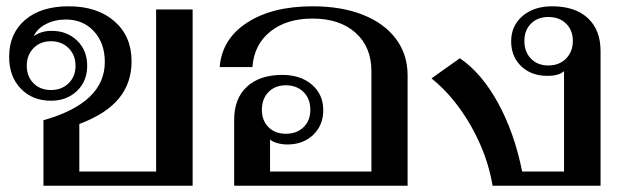

<svg xmlns="http://www.w3.org/2000/svg" viewBox="-20 -590 1994 610"><path d="M118 -208Q313 -263 313 -393Q313 -453 278.5 -490.5Q244 -528 189 -528Q154 -528 126 -513.5Q98 -499 87 -475Q111 -492 144 -492Q193 -492 225 -461Q257 -430 257 -381Q257 -332 224.5 -301Q192 -270 142 -270Q83 -270 46 -308.5Q9 -347 9 -409Q9 -483 59.5 -526.5Q110 -570 198 -570Q289 -570 343.5 -522.5Q398 -475 398 -395Q398 -326 357.5 -277Q317 -228 232 -196V-45H476V-560H592V0H118ZM220 -381Q220 -415 198 -437Q176 -459 142 -459Q108 -459 86.5 -437Q65 -415 65 -381Q65 -347 86.5 -325.5Q108 -304 142 -304Q176 -304 198 -325.5Q220 -347 220 -381Z M724 -210Q724 -277 764.5 -314.5Q805 -352 877 -352Q935 -352 971 -321Q1007 -290 1007 -240Q1007 -192 975 -161.5Q943 -131 893 -131Q876 -131 860.5 -135.5Q845 -140 838 -147V-45H1160V-364Q1160 -441 1109.5 -486Q1059 -531 973 -531Q890 -531 838.5 -489.5Q787 -448 782 -377H678Q685 -466 765 -518Q845 -570 973 -570Q1065 -570 1133 -543Q1201 -516 1238 -466.5Q1275 -417 1275 -351V0H724ZM966 -241Q966 -276 944.5 -297.5Q923 -319 888 -319Q854 -319 833 -297.5Q812 -276 812 -241Q812 -207 833 -186Q854 -165 888 -165Q923 -165 944.5 -186Q966 -207 966 -241Z M1351 -341 1441 -405Q1510 -358 1562 -263.5Q1614 -169 1639 -45H1772V-364Q1756 -349 1719 -349Q1668 -349 1636 -379.5Q1604 -410 1604 -459Q1604 -508 1640 -539Q1676 -570 1734 -570Q1807 -570 1847.5 -532.5Q1888 -495 1888 -428V0H1545Q1529 -97 1476.5 -189.5Q1424 -282 1351 -341ZM1800 -460Q1800 -494 1778.5 -515Q1757 -536 1722 -536Q1688 -536 1667 -515Q1646 -494 1646 -460Q1646 -425 1667 -403.5Q1688 -382 1722 -382Q1757 -382 1778.5 -404Q1800 -426 1800 -460Z"/></svg>

Font: Fahkwang Medium
Style: Regular
Weight: 500
Version: Version 1.000; ttfautohint (v1.6)